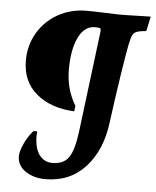

<svg xmlns="http://www.w3.org/2000/svg" viewBox="-53 -691 678 836"><g transform="rotate(5 286.0 -273.0)"><path d="M360 -567Q360 -574 355.5 -576Q351 -578 335 -578Q288 -578 262.5 -525Q237 -472 237 -385Q237 -340 247.5 -302.5Q258 -265 279 -229L276 -205Q173 -210 110 -263Q47 -316 47 -408Q47 -474 79 -528.5Q111 -583 167 -614.5Q223 -646 293 -646Q322 -646 374 -644Q420 -642 433 -642Q469 -642 512 -643.5Q555 -645 572 -645L559 -584L556 -580Q521 -578 508.5 -569Q496 -560 491 -534Q482 -500 464 -381Q446 -262 434 -170Q419 -49 351.5 25.5Q284 100 176 100Q125 100 89 75.5Q53 51 53 11Q53 -12 69 -46Q85 -80 107 -104H123L122 -84Q122 -31 143 -2Q164 27 201 27Q250 27 272.5 -6Q295 -39 305 -121L360 -563Z"/></g></svg>

Font: Alegreya SC
Style: Bold Italic
Weight: 700
Italic angle: -7°
Designer: Juan Pablo del Peral
Foundry: Huerta Tipografica
Version: Version 2.007; ttfautohint (v1.6)